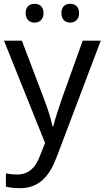

<svg xmlns="http://www.w3.org/2000/svg" viewBox="-20 -750 550 1010"><path d="M115 -681C115 -647 136 -631 162 -631C187 -631 209 -647 209 -681C209 -716 187 -730 162 -730C136 -730 115 -716 115 -681ZM303 -681C303 -647 324 -631 349 -631C374 -631 396 -647 396 -681C396 -716 374 -730 349 -730C324 -730 303 -716 303 -681ZM1 -536 217 2 189 73C167 131 131 168 70 168C47 168 25 165 11 162V232C28 236 52 240 84 240C188 240 241 175 279 74L510 -536H415L306 -232C287 -177 268 -118 260 -85H256C248 -129 231 -177 211 -231L95 -536Z"/></svg>

Font: Noto Sans Inscriptional Parthian
Style: Regular
Weight: 400
Designer: Monotype Design Team
Foundry: Monotype Imaging Inc.
Version: Version 2.003